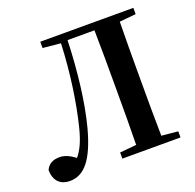

<svg xmlns="http://www.w3.org/2000/svg" viewBox="-132 -879 1048 1033"><g transform="rotate(-20 392.0 -362.5)"><path d="M736 -706V-742H203V-706L305 -696C298 -526 273 -360 241 -233C222 -159 201 -118 175 -87C147 -108 119 -123 87 -123C47 -123 22 -107 9 -78C9 -13 47 17 97 17C180 17 238 -51 283 -219C318 -352 338 -523 344 -700H498C500 -599 500 -496 500 -395V-346C500 -244 500 -143 498 -44L403 -35V0H736V-35L642 -44C640 -144 640 -245 640 -347V-395C640 -497 640 -597 642 -697Z"/></g></svg>

Font: Noto Serif CJK JP
Style: Bold
Weight: 700
Designer: Ryoko NISHIZUKA 西塚涼子 (kana & ideographs); Frank Grießhammer (Latin, Greek & Cyrillic); Wenlong ZHANG 张文龙 (bopomofo); San
Foundry: Adobe Systems Incorporated
Version: Version 1.000;PS 1;hotconv 16.6.53;makeotf.lib2.5.65590